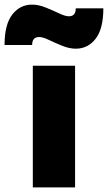

<svg xmlns="http://www.w3.org/2000/svg" viewBox="-95 -816 470 836"><path d="M47.9 0V-529.8H231.9V0ZM234.9 -779.8H355Q355 -690.9 321.5 -647.5Q288.1 -604 234.9 -604Q207 -604 175.8 -616.7Q144.5 -629.4 117.9 -642.1Q91.3 -654.8 75.2 -654.8Q44.9 -654.8 44.9 -620.1H-75.2Q-75.2 -709 -41.7 -752.4Q-8.3 -795.9 44.9 -795.9Q72.8 -795.9 104.2 -783.2Q135.7 -770.5 162.4 -757.8Q189 -745.1 205.1 -745.1Q234.9 -745.1 234.9 -779.8Z"/></svg>

Font: Cooper Hewitt
Style: Heavy
Weight: 713
Designer: Village Type and Design LLC
Foundry: Cooper Hewitt Smithsonian Design Museum
Version: 1.000